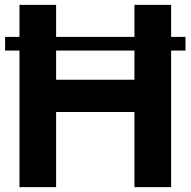

<svg xmlns="http://www.w3.org/2000/svg" viewBox="-20 -770 784 790"><path d="M743.2 -618.2V-562H684.1V0H533.2V-309.1H210.9V0H60.1V-562H1V-618.2H60.1V-750H210.9V-618.2H533.2V-750H684.1V-618.2ZM533.2 -441.9V-562H210.9V-441.9Z"/></svg>

Font: Orkney
Style: Bold
Weight: 700
Designer: Samuel Oakes and Alfredo Marco Pradil
Foundry: Alfredo Marco Pradil
Version: 1.0